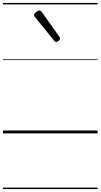

<svg xmlns="http://www.w3.org/2000/svg" viewBox="-20 -909 685 1308"><path d="M362 -623Q359 -623 355.5 -625Q352 -627 349 -632L218 -793Q214 -798 213 -800.5Q212 -803 212 -808Q212 -813 218.5 -820Q225 -827 233.5 -832Q242 -837 248 -837Q258 -837 265 -827L384 -659Q387 -654 388 -651.5Q389 -649 389 -647Q389 -639 379 -631Q369 -623 362 -623ZM0 369H645V379H0ZM0 -20H645V0H0ZM0 -505H645V-500H0ZM0 -889H645V-879H0Z"/></svg>

Font: Playwrite HR Lijeva Guides
Style: Regular
Weight: 400
Designer: Veronika Burian, José Scaglione
Foundry: TypeTogether
Version: Version 1.003